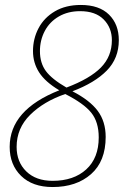

<svg xmlns="http://www.w3.org/2000/svg" viewBox="-20 -744 508 774"><path d="M19 -152Q19 -301 219 -380Q162 -414 137.5 -452.5Q113 -491 113 -538Q113 -588 135.5 -630.5Q158 -673 201.5 -698.5Q245 -724 306 -724Q380 -724 419.5 -685Q459 -646 459 -582Q459 -509 410.5 -459.5Q362 -410 272 -376Q342 -340 374 -297Q406 -254 406 -192Q406 -94 347 -42Q288 10 192 10Q111 10 65 -35Q19 -80 19 -152ZM431 -582Q431 -632 398 -665.5Q365 -699 303 -699Q254 -699 217 -677.5Q180 -656 160.5 -619Q141 -582 141 -538Q141 -490 165 -457.5Q189 -425 248 -391Q343 -427 387 -472Q431 -517 431 -582ZM378 -190Q378 -252 348 -289.5Q318 -327 243 -365Q156 -335 101.5 -281Q47 -227 47 -152Q47 -91 86 -53Q125 -15 192 -15Q277 -15 327.5 -61Q378 -107 378 -190Z"/></svg>

Font: Noto Serif NarrowThin
Style: Italic
Weight: 250
Width: 4
Italic angle: -12°
Designer: Monotype Design Team
Foundry: Monotype Imaging Inc.
Version: Version 1.001